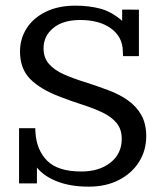

<svg xmlns="http://www.w3.org/2000/svg" viewBox="-20 -662 594 693"><path d="M300.3 11.7Q234.9 11.7 187 -6.8Q139.2 -25.4 113.3 -57.1V0Q102.5 0 90.6 0Q78.6 0 67.6 0Q56.6 0 48.8 0V-199.2H107.4Q107.4 -195.8 107.4 -192.1Q107.4 -188.5 107.9 -185.1Q111.8 -120.1 150.6 -81.5Q189.5 -43 273.4 -43Q338.4 -43 378.9 -75.2Q419.4 -107.4 419.4 -160.6Q419.4 -195.8 400.6 -218.3Q381.8 -240.7 350.1 -255.9Q318.4 -271 278.8 -283.7Q239.3 -296.4 198.2 -312Q126 -339.4 89.1 -376.7Q52.2 -414.1 52.2 -476.1Q52.2 -522.5 76.4 -560.1Q100.6 -597.7 145.5 -619.6Q190.4 -641.6 252.4 -641.6Q300.8 -641.6 341.6 -630.9Q382.3 -620.1 420.9 -586.9Q420.9 -595.7 420.9 -611.6Q420.9 -627.4 420.9 -627.4Q428.7 -627.4 439 -627.4Q449.2 -627.4 460.2 -627.2Q471.2 -627 481.4 -627V-459.5H424.3Q423.8 -464.8 423.6 -469.7Q423.3 -474.6 423.3 -479.5Q421.4 -530.3 379.6 -560.1Q337.9 -589.8 269.5 -589.8Q207.5 -589.8 172.4 -561Q137.2 -532.2 137.2 -487.8Q137.2 -453.1 157 -430.9Q176.8 -408.7 210.2 -393.8Q243.7 -378.9 285.4 -366Q327.1 -353 371.1 -336.4Q411.6 -321.3 442.4 -299.3Q473.1 -277.3 490.5 -246.1Q507.8 -214.8 507.8 -170.4Q507.8 -119.1 481.9 -77.9Q456.1 -36.6 409.4 -12.5Q362.8 11.7 300.3 11.7Z"/></svg>

Font: Kameron
Style: Regular
Weight: 400
Designer: Vernon Adams
Foundry: Vernon Adams
Version: Version 1.100